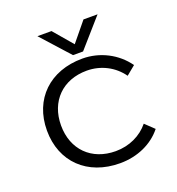

<svg xmlns="http://www.w3.org/2000/svg" viewBox="-126 -784 829 897"><g transform="rotate(-20 288.5 -335.0)"><path d="M530 -84 486 -126C448 -79 388 -50 320 -50C200 -50 120 -130 120 -250C120 -370 200 -450 320 -450C391 -450 454 -416 492 -362L537 -399C488 -468 407 -510 320 -510C158 -510 50 -406 50 -250C50 -94 158 10 320 10C407 10 483 -25 530 -84ZM335 -540 458 -680H388L310 -585L229 -680H159L285 -540Z"/></g></svg>

Font: Gully Light
Style: Regular
Weight: 300
Designer: jaikishan Patel
Foundry: MagicType
Version: Version 1.000;Glyphs 3.2 (3242)